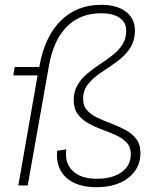

<svg xmlns="http://www.w3.org/2000/svg" viewBox="-20 -770 651 797"><path d="M381 7Q298 7 254.5 -33Q211 -73 217 -144L255 -150Q248 -93 282 -60.5Q316 -28 381 -28Q447 -28 485 -55.5Q523 -83 523 -130Q523 -160 506 -178Q489 -196 462 -208.5Q435 -221 404.5 -232Q374 -243 347 -258Q320 -273 303 -296Q286 -319 286 -355Q286 -391 302 -417.5Q318 -444 342.5 -464.5Q367 -485 395 -503.5Q423 -522 448 -541.5Q473 -561 488.5 -585.5Q504 -610 504 -643Q504 -677 476.5 -696Q449 -715 400 -715Q313 -715 257.5 -659.5Q202 -604 183 -496L95 0H56L136 -457H35L41 -492H143Q165 -617 231.5 -683.5Q298 -750 401 -750Q465 -750 502.5 -721.5Q540 -693 540 -644Q540 -599 518.5 -568Q497 -537 465 -514Q433 -491 400.5 -469.5Q368 -448 346.5 -422Q325 -396 325 -360Q325 -330 342 -311.5Q359 -293 386 -280.5Q413 -268 443.5 -256.5Q474 -245 501 -230.5Q528 -216 545.5 -193.5Q563 -171 563 -135Q563 -71 513 -32Q463 7 381 7Z"/></svg>

Font: Livvic ExtraLight
Style: Italic
Weight: 275
Italic angle: -10°
Designer: Jacques Le Bailly, Baron von Fonthausen
Version: Version 1.001; ttfautohint (v1.8.2)